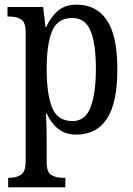

<svg xmlns="http://www.w3.org/2000/svg" viewBox="-20 -566 569 823"><path d="M15 237V196H22Q49 196 69.5 183.5Q90 171 90 124V-427Q90 -471 70.5 -483Q51 -495 23 -495H12V-536H165L175 -450H178Q197 -493 228 -519.5Q259 -546 309 -546Q393 -546 438 -479.5Q483 -413 483 -269Q483 -124 438 -56.5Q393 11 307 11Q260 11 229 -14Q198 -39 180 -80H177Q180 -28 180 34V129Q180 173 200.5 184.5Q221 196 247 196H260V237ZM291 -47Q345 -47 368 -105.5Q391 -164 391 -272Q391 -379 368 -434Q345 -489 290 -489Q226 -489 203 -432Q180 -375 180 -271Q180 -164 203 -105.5Q226 -47 291 -47Z"/></svg>

Font: Noto Serif Thai Condensed
Style: Regular
Weight: 400
Width: 3
Designer: Monotype Design Team
Foundry: Monotype Imaging Inc.
Version: Version 2.002; ttfautohint (v1.8.4.7-5d5b)